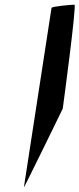

<svg xmlns="http://www.w3.org/2000/svg" viewBox="-20 -789 339 820"><path d="M82 11C81 18 248 -325 248 -325C249 -332 308 -769 298 -769C287 -769 201 -762 200 -755Z"/></svg>

Font: Ampere
Style: SCUltExtIta
Weight: 400
Version: Version 1